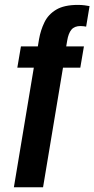

<svg xmlns="http://www.w3.org/2000/svg" viewBox="-20 -692 391 795"><path d="M37.5 83.3 120 -411.7H51.7L66.7 -500H136.7L141.7 -530Q148.3 -567.5 164.2 -600Q180 -632.5 212.9 -652.1Q245.8 -671.7 302.5 -671.7Q317.5 -671.7 330.4 -670Q343.3 -668.3 350.8 -666.7L336.7 -581.7Q331.7 -582.5 326.7 -583.3Q321.7 -584.2 313.3 -584.2Q288.3 -584.2 275.8 -569.2Q263.3 -554.2 258.3 -524.2L254.2 -500H327.5L312.5 -411.7H240.8L158.3 83.3Z"/></svg>

Font: Familjen Grotesk SemiBold
Style: Italic
Weight: 600
Italic angle: -9.46201°
Designer: Anders Wikstroem, Jonas Baeckman, Matilda Gysing, Kristian Moeller
Foundry: Familjen STHLM AB
Version: Version 2.002